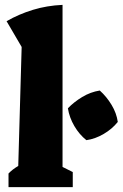

<svg xmlns="http://www.w3.org/2000/svg" viewBox="-20 -769 504 789"><path d="M15 0V-56Q31 -73 55 -87L69 -576L7 -682Q58 -711 115 -728.5Q172 -746 237 -749V-83L279 -62V0ZM335 -193Q306 -216 285.5 -251Q265 -286 259 -324Q284 -350 318 -370.5Q352 -391 390 -397Q418 -372 438.5 -338Q459 -304 464 -268Q441 -239 406 -218.5Q371 -198 335 -193Z"/></svg>

Font: Piazzolla ExtraBold
Style: Regular
Weight: 800
Designer: Juan Pablo del Peral
Foundry: Huerta Tipografica
Version: Version 1.330